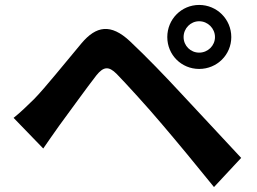

<svg xmlns="http://www.w3.org/2000/svg" viewBox="-20 -762 1040 777"><path d="M723 -612C723 -647 751 -676 786 -676C821 -676 850 -647 850 -612C850 -577 821 -549 786 -549C751 -549 723 -577 723 -612ZM657 -612C657 -540 714 -483 786 -483C858 -483 916 -540 916 -612C916 -684 858 -742 786 -742C714 -742 657 -684 657 -612ZM35 -285 155 -161C173 -187 197 -222 220 -254C260 -308 331 -407 370 -457C399 -493 420 -495 452 -463C488 -426 577 -329 635 -260C694 -191 779 -88 846 -5L956 -123C879 -205 777 -316 710 -387C650 -452 573 -532 506 -595C428 -668 369 -657 310 -587C241 -505 163 -407 118 -361C87 -331 65 -309 35 -285Z"/></svg>

Font: Noto Sans CJK SC
Style: Bold
Weight: 700
Designer: Ryoko NISHIZUKA 西塚涼子 (kana, bopomofo & ideographs); Paul D. Hunt (Latin, Greek & Cyrillic); Sandoll Communications 산돌커뮤니
Foundry: Adobe
Version: Version 2.004;hotconv 1.0.118;makeotfexe 2.5.65603